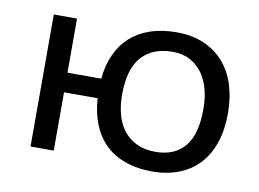

<svg xmlns="http://www.w3.org/2000/svg" viewBox="-58 -543 864 640"><g transform="rotate(10 373.5 -223.5)"><path d="M490.2 11.7Q437.5 11.2 397.5 -3.7Q357.4 -18.6 330.3 -45.9Q303.2 -73.2 288.3 -111.6Q273.4 -149.9 270.5 -197.3H156.7V0H78.1V-446.8H156.7V-263.7H271Q275.4 -310.1 292 -346.4Q308.6 -382.8 336.7 -408Q364.7 -433.1 403.8 -446.3Q442.9 -459.5 491.7 -459.5Q544.9 -459.5 585.2 -441.9Q625.5 -424.3 652.6 -393.1Q679.7 -361.8 693.4 -318.4Q707 -274.9 707 -223.1Q707 -167.5 692.4 -123.8Q677.7 -80.1 649.9 -50Q622.1 -20 581.8 -4.2Q541.5 11.7 490.2 11.7ZM348.6 -223.1Q348.6 -188 356.7 -157.2Q364.7 -126.5 382.1 -103.8Q399.4 -81.1 426.5 -67.9Q453.6 -54.7 491.2 -54.7Q554.7 -54.7 589.4 -95.5Q624 -136.2 624 -223.1Q624 -257.3 616.2 -288.1Q608.4 -318.8 591.8 -342.3Q575.2 -365.7 550 -379.4Q524.9 -393.1 490.2 -393.1Q422.9 -393.1 385.7 -351.8Q348.6 -310.5 348.6 -223.1Z"/></g></svg>

Font: PT Astra Sans
Style: Regular
Weight: 400
Designer: A.Korolkova, I. Chaeva
Foundry: ParaType Ltd
Version: Version 1.001; ttfautohint (v1.6)